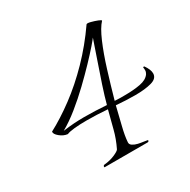

<svg xmlns="http://www.w3.org/2000/svg" viewBox="-129 -663 773 783"><g transform="rotate(-30 258.0 -271.5)"><path d="M147 0Q146 0 146 -3Q146 -9 153 -10Q178 -12 200.5 -21.5Q223 -31 227 -38Q246 -77 255.5 -115Q265 -153 277 -198Q252 -200 227 -201Q202 -202 179 -202Q146 -202 121 -199.5Q96 -197 85 -192Q66 -194 49 -208Q32 -222 34 -233Q89 -262 149 -306.5Q209 -351 267 -410.5Q325 -470 375 -542Q379 -545 394.5 -541Q410 -537 424 -531.5Q438 -526 437 -523Q417 -502 396 -453Q375 -404 355.5 -341Q336 -278 318 -214Q330 -213 342.5 -213Q355 -213 366 -213Q407 -213 438.5 -219Q470 -225 483 -244Q488 -252 488 -260Q488 -268 487 -272.5Q486 -277 493 -275Q510 -251 510 -233Q510 -209 479.5 -200.5Q449 -192 403 -192Q382 -192 359 -193Q336 -194 313 -196Q302 -150 292 -110Q282 -70 280 -41Q279 -31 289 -24.5Q299 -18 312.5 -15Q326 -12 338.5 -10.5Q351 -9 354 -8Q355 -8 355.5 -7.5Q356 -7 356 -7Q356 0 349 0ZM77 -212Q106 -216 130 -217.5Q154 -219 176 -219Q203 -219 228.5 -218Q254 -217 282 -215Q291 -249 307 -297.5Q323 -346 340.5 -396Q358 -446 370 -482Q366 -476 346.5 -453.5Q327 -431 296.5 -399Q266 -367 229 -331.5Q192 -296 153 -264.5Q114 -233 77 -212Z"/></g></svg>

Font: Gwendolyn
Style: Regular
Weight: 400
Designer: Robert E. Leuschke
Foundry: Robert E. Leuschke
Version: Version 1.010; ttfautohint (v1.8.3)